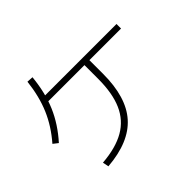

<svg xmlns="http://www.w3.org/2000/svg" viewBox="-171 -1050 1343 1343"><g transform="rotate(-45 500.0 -378.5)"><path d="M205 -14Q342 -25 428 -74.5Q514 -124 555 -217Q596 -310 596 -453V-611H645V-453Q645 -222 540.5 -104.5Q436 13 214 31ZM48 -357Q129 -450 173 -553Q217 -656 232 -788L279 -785Q265 -644 218.5 -535.5Q172 -427 84 -329ZM218 -588V-633H958V-588Z"/></g></svg>

Font: M PLUS 2 Thin Light
Style: Regular
Weight: 300
Version: Version 1.001